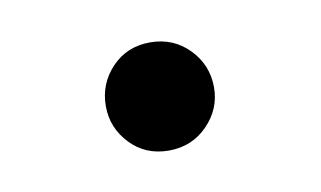

<svg xmlns="http://www.w3.org/2000/svg" viewBox="-32 -481 394 236"><g transform="rotate(-10 164.5 -362.5)"><path d="M164 -295Q135 -295 116 -315Q97 -335 97 -362Q97 -390 116 -410Q135 -430 164 -430Q193 -430 212.5 -410Q232 -390 232 -362Q232 -335 212.5 -315Q193 -295 164 -295Z"/></g></svg>

Font: Noto Serif TC ExtraLight Medium
Style: Regular
Weight: 500
Version: Version 2.002-H1;hotconv 1.1.0;makeotfexe 2.6.0